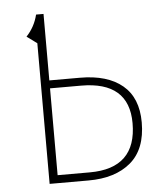

<svg xmlns="http://www.w3.org/2000/svg" viewBox="-50 -726 653 771"><g transform="rotate(-5 276.0 -341.0)"><path d="M277 -414Q388 -414 448.5 -363.5Q509 -313 509 -214Q509 -106 446.5 -53Q384 0 276 0H119V-567L78 -597Q112 -633 124 -682H154V-414ZM284 -32Q472 -32 472 -214Q472 -382 279 -382H154V-32Z"/></g></svg>

Font: Fira Sans UltraLight
Style: Regular
Weight: 200
Designer: Carrois Corporate & Edenspiekermann AG
Foundry: Carrois Corporate GbR & Edenspiekermann AG
Version: Version 4.106;PS 004.106;hotconv 1.0.70;makeotf.lib2.5.58329